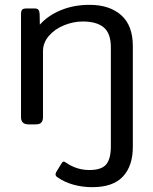

<svg xmlns="http://www.w3.org/2000/svg" viewBox="-20 -515 632 795"><path d="M218 219Q210 214 210 207Q210 203 213 197L234 163Q239 154 244 154Q247 154 254 159Q298 189 350 189Q400 189 419.5 166Q439 143 439 91V-319Q439 -377 409.5 -401.5Q380 -426 323 -426Q284 -426 245.5 -410.5Q207 -395 182.5 -366.5Q158 -338 158 -303V-30Q158 -15 151 -7.5Q144 0 128 0H98Q67 0 67 -30V-455Q67 -469 71.5 -474.5Q76 -480 90 -480H123Q134 -480 138.5 -475Q143 -470 144 -459L145 -413Q179 -451 232.5 -473Q286 -495 351 -495Q433 -495 481.5 -452.5Q530 -410 530 -324V93Q530 172 489 216Q448 260 362 260Q321 260 283.5 249.5Q246 239 218 219Z"/></svg>

Font: Mitr Light
Style: Regular
Weight: 300
Designer: Thanarat Vachiruckul
Foundry: Cadson Demak
Version: Version 1.003